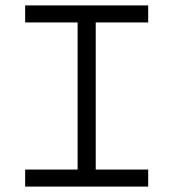

<svg xmlns="http://www.w3.org/2000/svg" viewBox="-20 -690 640 710"><path d="M528 -670H73V-607H267V-63H73V0H528V-63H334V-607H528Z"/></svg>

Font: LT Wave Mono Light
Style: Regular
Weight: 300
Designer: Daniel Lyons
Version: Version 2.5 (Glyphs App)